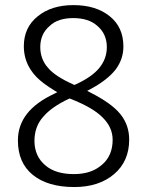

<svg xmlns="http://www.w3.org/2000/svg" viewBox="-20 -737 582 759"><path d="M128.9 -672.4C92.3 -643.1 74.2 -603.5 74.2 -554.2C74.2 -519.5 83.5 -487.8 102.5 -459.5C114.7 -440.4 132.8 -422.4 156.7 -404.8C168.5 -396.5 181.2 -387.7 194.8 -379.4L206.5 -372.6L194.3 -366.2C98.6 -321.8 50.8 -260.7 50.8 -182.1C50.8 -123 70.3 -77.6 109.4 -45.9C148.9 -13.7 203.6 2.4 273.4 2.4C338.4 2.4 391.1 -14.6 431.2 -48.8C470.7 -82.5 490.7 -127.9 490.7 -185.1C490.7 -223.6 479 -257.3 455.6 -286.1C432.1 -315.4 390.6 -344.2 337.4 -371.1L324.7 -377.9L336.9 -384.3C380.9 -407.7 415.5 -434.6 436.5 -461.4C457.5 -489.3 467.8 -519.5 467.8 -553.2C467.8 -604.5 449.7 -644 413.6 -672.9C377.4 -702.1 329.6 -716.8 270.5 -716.8C212.4 -716.8 165 -702.1 128.9 -672.4ZM150.9 -275.4C172.9 -301.3 206.5 -325.2 252.9 -346.7L255.4 -347.7L257.8 -346.7C317.9 -323.2 359.9 -298.8 384.8 -273.4C411.6 -247.6 425.3 -217.8 425.3 -184.1C425.3 -142.6 411.1 -108.9 382.3 -85C376.5 -80.1 370.6 -75.7 364.3 -71.8C339.4 -56.2 308.1 -48.8 271.5 -48.8C224.1 -48.8 186.5 -60.1 159.7 -83C131.3 -106.4 116.2 -139.2 116.2 -180.2C116.2 -216.8 127.4 -249.5 150.9 -275.4ZM364.7 -634.8C389.6 -613.8 402.3 -585.4 402.3 -550.8C402.3 -519 391.6 -491.2 371.6 -467.3C352.5 -444.3 321.3 -422.4 276.9 -402.3L274.4 -401.4L271.5 -402.3C222.2 -424.3 188.5 -446.3 169.9 -468.8C149.4 -491.2 139.2 -520 139.2 -550.8C139.2 -585.4 151.4 -613.3 176.3 -634.3C198.2 -656.2 231.4 -665.5 269.5 -665.5C309.1 -665.5 341.3 -655.8 364.7 -634.8Z"/></svg>

Font: Sahel Light
Style: Regular
Weight: 300
Foundry: Saber Rastikerdar (saber.rastikerdar@gmail.com)
Version: Version 3.4.0